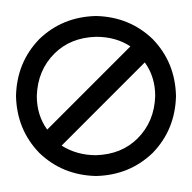

<svg xmlns="http://www.w3.org/2000/svg" viewBox="-20 -620 240 240"><path d="M100 -600Q58 -599 29 -571Q1 -542 0 -500Q1 -458 29 -429Q58 -401 100 -400Q142 -401 171 -429Q199 -458 200 -500Q199 -542 171 -571Q142 -599 100 -600ZM100 -574Q125 -574 143 -562L39 -458Q26 -476 26 -500Q27 -532 48 -553Q68 -573 100 -574ZM100 -426Q76 -426 57 -438L161 -542Q174 -524 174 -500Q173 -468 152 -447Q132 -427 100 -426Z"/></svg>

Font: Bravura Text
Style: Regular
Weight: 400
Designer: Daniel Spreadbury et al.
Foundry: Steinberg Media Technologies GmbH
Version: Version 1.393